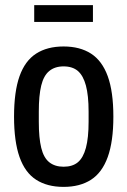

<svg xmlns="http://www.w3.org/2000/svg" viewBox="-20 -720 498 752"><path d="M229 12Q165 12 121.5 -16Q78 -44 56.5 -105Q35 -166 35 -263Q35 -361 56.5 -421.5Q78 -482 121.5 -510Q165 -538 229 -538Q293 -538 336.5 -510Q380 -482 402 -421.5Q424 -361 424 -263Q424 -166 402 -105Q380 -44 336.5 -16Q293 12 229 12ZM229 -67Q264 -67 285 -84.5Q306 -102 316.5 -141Q327 -180 327 -243V-283Q327 -346 316.5 -385Q306 -424 285 -442Q264 -460 229 -460Q195 -460 173 -442Q151 -424 141.5 -385Q132 -346 132 -283V-243Q132 -180 141.5 -141Q151 -102 173 -84.5Q195 -67 229 -67ZM114 -634V-700H344V-634Z"/></svg>

Font: Archivo Condensed Medium
Style: Regular
Weight: 500
Width: 3
Designer: Hector Gatti
Foundry: Omnibus-Type
Version: Version 2.001